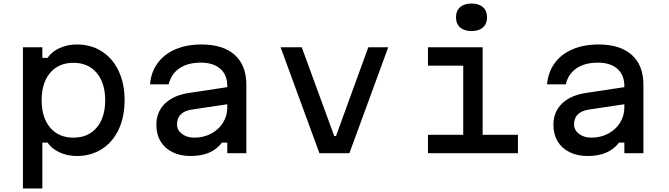

<svg xmlns="http://www.w3.org/2000/svg" viewBox="-20 -868 3790 1088"><path d="M110 -600H220V-540H250Q271 -574 316.5 -595Q362 -616 416 -616Q496 -616 557.5 -576.5Q619 -537 652.5 -465.5Q686 -394 686 -300Q686 -206 652.5 -134.5Q619 -63 557.5 -23.5Q496 16 416 16Q362 16 316.5 -5Q271 -26 250 -60H220V200H110ZM576 -300Q576 -398 528 -455Q480 -512 396 -512Q312 -512 264 -455Q216 -398 216 -300Q216 -202 264 -145Q312 -88 396 -88Q480 -88 528 -145Q576 -202 576 -300Z M1280 -279 1066 -247Q1024 -240 1003.5 -219Q983 -198 983 -163Q983 -131 1011 -109.5Q1039 -88 1082 -88Q1133 -88 1176 -110.5Q1219 -133 1243.5 -172.5Q1268 -212 1268 -259V-380Q1268 -443 1228.5 -478Q1189 -513 1118 -513Q1044 -513 997 -481Q950 -449 936 -390H830Q836 -459 873 -510Q910 -561 974 -588.5Q1038 -616 1122 -616Q1244 -616 1310 -557Q1376 -498 1376 -388V0H1268V-60H1238Q1209 -22 1165 -3Q1121 16 1060 16Q1001 16 957 -6Q913 -28 889.5 -67.5Q866 -107 866 -160Q866 -234 915 -281.5Q964 -329 1055 -342L1280 -376Z M1570 -600H1690L1874 -97H1884L2067 -600H2180L1960 0H1790Z M2715 -600V-104H2915V0H2405V-104H2605V-496H2405V-600ZM2564 -770Q2564 -807 2587.5 -827.5Q2611 -848 2652 -848Q2693 -848 2716.5 -827.5Q2740 -807 2740 -770Q2740 -733 2716.5 -712.5Q2693 -692 2652 -692Q2611 -692 2587.5 -712.5Q2564 -733 2564 -770Z M3530 -279 3316 -247Q3274 -240 3253.5 -219Q3233 -198 3233 -163Q3233 -131 3261 -109.5Q3289 -88 3332 -88Q3383 -88 3426 -110.5Q3469 -133 3493.5 -172.5Q3518 -212 3518 -259V-380Q3518 -443 3478.5 -478Q3439 -513 3368 -513Q3294 -513 3247 -481Q3200 -449 3186 -390H3080Q3086 -459 3123 -510Q3160 -561 3224 -588.5Q3288 -616 3372 -616Q3494 -616 3560 -557Q3626 -498 3626 -388V0H3518V-60H3488Q3459 -22 3415 -3Q3371 16 3310 16Q3251 16 3207 -6Q3163 -28 3139.5 -67.5Q3116 -107 3116 -160Q3116 -234 3165 -281.5Q3214 -329 3305 -342L3530 -376Z"/></svg>

Font: Martian Mono VF sWd Rg
Style: Regular
Weight: 400
Width: 6
Monospace: yes
Designer: Roman Shamin
Foundry: Evil Martians
Version: Version 1.100